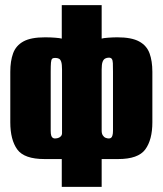

<svg xmlns="http://www.w3.org/2000/svg" viewBox="-20 -611 632 746"><path d="M220 115V7Q204 7 187 7Q170 7 153 7Q74 7 47 -30.5Q20 -68 20 -136V-332Q20 -374 31 -404Q42 -434 71 -450Q100 -466 155 -466Q176 -466 194.5 -464.5Q213 -463 220 -461V-591H375V-461Q380 -463 399.5 -464.5Q419 -466 436 -466Q491 -466 520.5 -450Q550 -434 561 -404Q572 -374 572 -332V-136Q572 -68 544.5 -30.5Q517 7 439 7Q423 7 407 7Q391 7 375 7V115ZM193 -73Q198 -73 204.5 -74.5Q211 -76 216 -81Q221 -86 221 -94V-341Q221 -361 218 -370.5Q215 -380 209 -383Q203 -386 194 -386Q186 -386 182.5 -382.5Q179 -379 178 -367.5Q177 -356 177 -332V-103Q177 -91 179 -84.5Q181 -78 185 -75.5Q189 -73 193 -73ZM403 -73Q408 -73 411.5 -75.5Q415 -78 417 -85Q419 -92 419 -103V-332Q419 -354 418.5 -365.5Q418 -377 414.5 -382Q411 -387 403 -387Q395 -387 388.5 -383.5Q382 -380 378.5 -370.5Q375 -361 375 -341V-103Q375 -92 379.5 -85Q384 -78 390.5 -75.5Q397 -73 403 -73Z"/></svg>

Font: Alumni Sans Black
Style: Regular
Weight: 900
Designer: Robert E. Leuschke
Foundry: Robert E. Leuschke
Version: Version 1.018